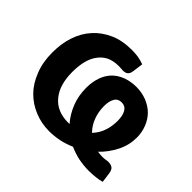

<svg xmlns="http://www.w3.org/2000/svg" viewBox="-123 -694 874 874"><g transform="rotate(45 314.0 -257.0)"><path d="M417.5 -319.3Q394 -319.3 383.3 -301.3Q372.1 -281.7 372.1 -251.5Q372.1 -213.4 384.3 -181.6Q396 -149.4 419.9 -125.5Q442.4 -149.4 453.1 -179.7Q463.9 -210 463.9 -246.6Q463.9 -280.3 452.1 -300.3Q440.4 -319.3 417.5 -319.3ZM605.5 -50.3 611.8 -2.4Q595.7 2.4 576.7 4.4Q555.7 7.3 532.7 7.3Q497.6 7.3 464.4 0.5Q436 -5.4 403.3 -19.5Q369.6 -5.4 341.8 0.5Q308.6 7.3 276.9 7.3Q226.1 7.3 182.6 -10.7Q137.7 -28.8 105 -62Q72.3 -94.7 52.7 -145.5Q33.2 -193.8 33.2 -257.3Q33.2 -315.4 49.3 -362.3Q65.4 -410.6 97.7 -445.8Q128.4 -480 175.3 -501Q220.2 -521 282.7 -521Q301.8 -521 322.3 -518.1Q337.9 -515.6 360.8 -507.8L354 -457.5Q352.5 -446.8 349.6 -441.4Q347.2 -436 341.8 -431.6Q335.9 -427.2 331.1 -426.8Q324.2 -425.3 316.9 -425.3Q314.9 -425.8 310.8 -426Q306.6 -426.3 304.7 -426.3Q299.8 -426.8 290 -426.8Q258.3 -426.8 232.9 -415.5Q209.5 -404.3 192.4 -381.3Q176.3 -360.4 168 -328.6Q160.2 -297.9 160.2 -257.3Q160.2 -217.3 169.9 -184.1Q179.2 -152.3 199.2 -128.4Q218.3 -105 246.1 -93.3Q273.9 -81.5 309.1 -81.5H314Q317.4 -81.5 318.8 -82Q290 -114.7 272.5 -159.2Q255.9 -201.7 255.9 -253.4Q255.9 -290.5 267.6 -323.2Q278.3 -353 299.8 -374.5Q320.3 -394.5 350.6 -405.8Q381.3 -416.5 415.5 -416.5Q449.7 -416.5 481.9 -404.3Q513.7 -391.1 534.2 -370.6Q555.2 -349.6 567.4 -319.3Q579.6 -288.1 579.6 -254.9Q579.6 -206.1 558.1 -163.6Q535.2 -117.7 500 -84L514.6 -82.5Q524.4 -81.5 529.3 -81.5Q543 -81.5 549.3 -83Q553.2 -84 564 -85Q583 -85 592.8 -77.6Q602.5 -70.3 605.5 -50.3Z"/></g></svg>

Font: Lato-SemiBold
Style: Bold
Weight: 500
Designer: Lukasz Dziedzic with Adam Twardoch and Botio Nikoltchev
Foundry: tyPoland Lukasz Dziedzic
Version: ""